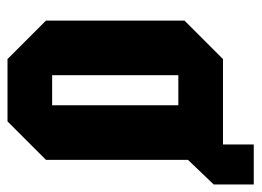

<svg xmlns="http://www.w3.org/2000/svg" viewBox="-110 -570 680 499"><g transform="rotate(90 229.5 -320.0)"><path d="M33 -100V-460L133 -560H355V-640H459V-536L395 -469V-100L295 0H133ZM175 -116H253V-444H175Z"/></g></svg>

Font: Tektur Condensed SemiBold
Style: Regular
Weight: 600
Width: 3
Designer: Adam Jagosz
Foundry: Adam Jagosz
Version: Version 1.005;gftools[0.9.30]